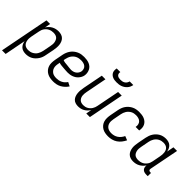

<svg xmlns="http://www.w3.org/2000/svg" viewBox="12 -1620 2699 2699"><g transform="rotate(45 1361.5 -270.0)"><path d="M-27 210 117 -530H189L173 -446Q187 -468 206.5 -487Q226 -506 249.5 -518.5Q273 -531 298 -536.5Q323 -542 348 -542Q376 -542 402 -534Q428 -526 446.5 -508Q465 -490 475 -465.5Q485 -441 488 -414.5Q491 -388 488.5 -359.5Q486 -331 481 -303L457 -183Q453 -158 444.5 -133.5Q436 -109 421.5 -86.5Q407 -64 387.5 -44.5Q368 -25 344.5 -12Q321 1 295 6.5Q269 12 245 12Q218 12 193 5Q168 -2 150 -18.5Q132 -35 121 -57.5Q110 -80 106 -106L45 210ZM230 -52Q248 -52 266.5 -56Q285 -60 303 -69.5Q321 -79 336 -93Q351 -107 361 -124Q371 -141 377.5 -159Q384 -177 388 -195L411 -315Q415 -335 416.5 -355Q418 -375 414.5 -393.5Q411 -412 403 -429Q395 -446 381 -457.5Q367 -469 348 -473.5Q329 -478 309 -478Q292 -478 273.5 -474.5Q255 -471 237.5 -462.5Q220 -454 205.5 -441.5Q191 -429 180 -413Q169 -397 162.5 -379.5Q156 -362 153 -344L129 -224Q125 -203 123.5 -182.5Q122 -162 125 -142.5Q128 -123 135.5 -105.5Q143 -88 157 -75.5Q171 -63 190 -57.5Q209 -52 230 -52Z M789 12Q757 12 726.5 6.5Q696 1 670 -13.5Q644 -28 625 -51Q606 -74 597 -102.5Q588 -131 589 -163Q590 -195 596 -227L619 -347Q624 -373 634.5 -399.5Q645 -426 661.5 -449.5Q678 -473 701 -491.5Q724 -510 750.5 -522Q777 -534 803.5 -538Q830 -542 857 -542Q884 -542 910 -538Q936 -534 959 -524.5Q982 -515 1000.5 -498.5Q1019 -482 1029.5 -460Q1040 -438 1044 -412.5Q1048 -387 1043 -360Q1039 -339 1028.5 -319.5Q1018 -300 1003 -283Q988 -266 969 -254Q950 -242 929 -234.5Q908 -227 887 -224Q866 -221 846 -221Q823 -221 801.5 -223Q780 -225 757.5 -226.5Q735 -228 713 -230.5Q691 -233 670 -240L666 -215Q661 -193 660.5 -172Q660 -151 665.5 -131.5Q671 -112 683 -96.5Q695 -81 711 -70.5Q727 -60 747.5 -56Q768 -52 790 -52Q811 -52 833 -56Q855 -60 876.5 -70.5Q898 -81 915.5 -97Q933 -113 946 -133L1004 -104Q987 -77 962.5 -54Q938 -31 909.5 -15.5Q881 0 850 6Q819 12 789 12ZM850 -282Q870 -282 890 -287Q910 -292 927 -303.5Q944 -315 956 -333Q968 -351 972 -370Q976 -394 969 -416.5Q962 -439 945 -453Q928 -467 905 -472.5Q882 -478 858 -478Q839 -478 819 -474.5Q799 -471 780.5 -462.5Q762 -454 746 -440Q730 -426 718.5 -409Q707 -392 700 -373Q693 -354 689 -335L683 -306Q702 -297 723.5 -294.5Q745 -292 766 -290.5Q787 -289 808 -285.5Q829 -282 850 -282Z M1284 12Q1257 12 1231.5 4Q1206 -4 1188.5 -22.5Q1171 -41 1162 -65.5Q1153 -90 1150.5 -117Q1148 -144 1150.5 -171.5Q1153 -199 1158 -227L1217 -530H1289L1228 -215Q1224 -195 1222.5 -175.5Q1221 -156 1223.5 -137.5Q1226 -119 1234 -102.5Q1242 -86 1255 -74Q1268 -62 1286 -57Q1304 -52 1324 -52Q1341 -52 1358.5 -55.5Q1376 -59 1393 -68Q1410 -77 1424 -90Q1438 -103 1448 -118.5Q1458 -134 1464.5 -151.5Q1471 -169 1474 -186L1541 -530H1613L1510 0H1438L1454 -83Q1440 -61 1421 -42.5Q1402 -24 1380 -11.5Q1358 1 1333 6.5Q1308 12 1284 12Z M1430 -610Q1410 -610 1390 -612.5Q1370 -615 1352 -622.5Q1334 -630 1320 -642.5Q1306 -655 1298 -672Q1290 -689 1289.5 -709Q1289 -729 1293 -750H1365Q1361 -733 1365 -717Q1369 -701 1381 -691Q1393 -681 1409.5 -677.5Q1426 -674 1443 -674Q1460 -674 1477.5 -677.5Q1495 -681 1511 -691Q1527 -701 1537 -717Q1547 -733 1551 -750H1623Q1619 -729 1610.5 -709Q1602 -689 1587 -672Q1572 -655 1553 -642.5Q1534 -630 1513 -622.5Q1492 -615 1471 -612.5Q1450 -610 1430 -610Z M1882 12Q1851 12 1821 6.5Q1791 1 1765.5 -14Q1740 -29 1722 -52Q1704 -75 1696 -103.5Q1688 -132 1689 -163.5Q1690 -195 1696 -227L1719 -347Q1724 -373 1733.5 -399Q1743 -425 1759 -448Q1775 -471 1797.5 -490Q1820 -509 1845.5 -521Q1871 -533 1898 -537.5Q1925 -542 1951 -542Q1977 -542 2003 -538.5Q2029 -535 2052 -525.5Q2075 -516 2093.5 -500Q2112 -484 2123 -462.5Q2134 -441 2136.5 -415Q2139 -389 2134 -362L2133 -357H2062L2063 -361Q2068 -386 2062 -410Q2056 -434 2039.5 -449.5Q2023 -465 1999.5 -471.5Q1976 -478 1951 -478Q1933 -478 1913.5 -474.5Q1894 -471 1876 -461.5Q1858 -452 1842.5 -438Q1827 -424 1816.5 -407Q1806 -390 1799 -371.5Q1792 -353 1789 -335L1766 -215Q1762 -194 1761 -173Q1760 -152 1764.5 -133Q1769 -114 1780 -98Q1791 -82 1807 -71.5Q1823 -61 1842.5 -56.5Q1862 -52 1883 -52Q1908 -52 1933 -58.5Q1958 -65 1981 -80Q2004 -95 2021.5 -117Q2039 -139 2050 -163L2111 -139Q2095 -106 2072 -76.5Q2049 -47 2018 -26.5Q1987 -6 1951.5 3Q1916 12 1882 12Z M2378 12Q2350 12 2324.5 4Q2299 -4 2280.5 -22Q2262 -40 2252 -64.5Q2242 -89 2238.5 -115.5Q2235 -142 2238 -170.5Q2241 -199 2246 -227L2269 -347Q2274 -372 2282.5 -396.5Q2291 -421 2305 -443.5Q2319 -466 2339 -485.5Q2359 -505 2382.5 -518Q2406 -531 2431.5 -536.5Q2457 -542 2481 -542Q2508 -542 2533 -535Q2558 -528 2576.5 -511.5Q2595 -495 2605.5 -472.5Q2616 -450 2620 -424L2641 -530H2713L2627 -90Q2626 -82 2626.5 -74.5Q2627 -67 2631.5 -62Q2636 -57 2643 -54.5Q2650 -52 2657 -52H2673L2672 12H2644Q2624 12 2604.5 7Q2585 2 2572 -11.5Q2559 -25 2554.5 -44.5Q2550 -64 2554 -84Q2540 -62 2520 -43Q2500 -24 2477 -11.5Q2454 1 2428.5 6.5Q2403 12 2378 12ZM2418 -52Q2435 -52 2453 -55.5Q2471 -59 2489 -67.5Q2507 -76 2521 -88.5Q2535 -101 2546.5 -117Q2558 -133 2564 -150.5Q2570 -168 2574 -186L2597 -306Q2601 -327 2602.5 -347.5Q2604 -368 2601.5 -387.5Q2599 -407 2591.5 -424.5Q2584 -442 2570 -454.5Q2556 -467 2537 -472.5Q2518 -478 2497 -478Q2479 -478 2460 -474Q2441 -470 2423 -460.5Q2405 -451 2390.5 -437Q2376 -423 2365.5 -406Q2355 -389 2348.5 -371Q2342 -353 2339 -335L2316 -215Q2312 -195 2310.5 -175Q2309 -155 2312.5 -136.5Q2316 -118 2324 -101Q2332 -84 2346 -72.5Q2360 -61 2379 -56.5Q2398 -52 2418 -52Z"/></g></svg>

Font: Lode
Style: Italic
Weight: 400
Italic angle: -11°
Monospace: yes
Designer: Belleve Invis
Foundry: Belleve Invis
Version: Version 29.2.0; ttfautohint (v1.8.3)